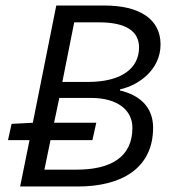

<svg xmlns="http://www.w3.org/2000/svg" viewBox="-20 -676 631 696"><path d="M53 0H263C419 0 535 -65 535 -213C535 -291 483 -332 415 -348V-352C487 -368 562 -426 562 -515C562 -607 485 -656 359 -656H184L99 -231L22 -227L9 -168H87ZM141 -61 163 -168H315L329 -231H176L195 -321H310C407 -321 460 -276 460 -213C460 -105 380 -61 257 -61ZM206 -379 249 -595H339C438 -595 484 -562 484 -504C484 -430 423 -379 299 -379Z"/></svg>

Font: Source Sans Pro
Style: Italic
Weight: 400
Italic angle: -11°
Designer: Paul D. Hunt
Foundry: Adobe Systems Incorporated
Version: Version 3.006;hotconv 1.0.111;makeotfexe 2.5.65597